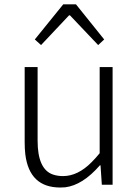

<svg xmlns="http://www.w3.org/2000/svg" viewBox="-20 -837 630 870"><path d="M252.9 12.7Q113.3 12.7 94.7 -137.7Q91.8 -163.1 91.8 -192.4V-533.2H150.4V-199.2Q150.4 -69.3 220.7 -45.9Q241.2 -39.1 265.6 -39.1Q333 -39.1 395.5 -102.5Q413.1 -120.1 431.6 -142.6V-533.2H490.2V0H441.4L435.5 -87.9H432.6Q354.5 2 275.4 11.7Q263.7 12.7 252.9 12.7ZM137.7 -658.2 266.6 -817.4H324.2L452.1 -658.2L424.8 -632.8L296.9 -767.6H293L166 -632.8Z"/></svg>

Font: Taipei Sans TC Beta Light
Style: Regular
Weight: 300
Designer: JT Foundry
Foundry: JT Foundry
Version: Version 1.000